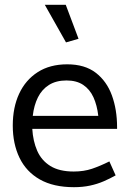

<svg xmlns="http://www.w3.org/2000/svg" viewBox="-20 -765 539 797"><path d="M466 -230V-237Q466 -310 444.5 -369Q423 -428 377.5 -463Q332 -498 259 -498Q187 -498 136.5 -465.5Q86 -433 59.5 -376Q33 -319 33 -244Q33 -168 61 -110Q89 -52 145.5 -20Q202 12 287 12Q323 12 353.5 5.5Q384 -1 410.5 -12.5Q437 -24 460 -37L434 -95Q396 -76 362 -64.5Q328 -53 286 -53Q226 -53 189 -76Q152 -99 134.5 -139Q117 -179 114 -230ZM116 -284Q121 -328 137.5 -361Q154 -394 183.5 -412.5Q213 -431 256 -431Q298 -431 325.5 -412.5Q353 -394 368 -361Q383 -328 388 -284ZM254 -589 306 -604 253 -745H166Z"/></svg>

Font: Catamaran
Style: Regular
Weight: 400
Designer: Pria Ravichandran
Version: Version 2.000